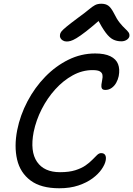

<svg xmlns="http://www.w3.org/2000/svg" viewBox="-20 -997 712 1027"><path d="M297 10Q199 10 143.5 -31.5Q88 -73 71.5 -143.5Q55 -214 72 -301Q88 -381 127 -455Q166 -529 222 -586.5Q278 -644 346 -677.5Q414 -711 489 -711Q540 -711 570.5 -696Q601 -681 611.5 -654Q622 -627 615 -590Q611 -571 601.5 -554Q592 -537 577 -526.5Q562 -516 544 -516Q529 -516 525 -524Q521 -532 522.5 -544.5Q524 -557 527 -572Q530 -585 528 -596.5Q526 -608 514.5 -615Q503 -622 475 -622Q420 -622 369 -594Q318 -566 275.5 -519Q233 -472 203 -413Q173 -354 160 -291Q140 -187 178 -131.5Q216 -76 301 -76Q350 -76 383 -86.5Q416 -97 437.5 -112Q459 -127 474 -142.5Q489 -158 499.5 -168Q510 -178 521 -178Q537 -178 543 -167Q549 -156 545 -137Q541 -117 523.5 -91.5Q506 -66 475 -43Q444 -20 399.5 -5Q355 10 297 10ZM337 -775Q325 -775 316 -780.5Q307 -786 303 -794Q299 -802 301 -812Q302 -820 308.5 -828.5Q315 -837 335.5 -854Q356 -871 399 -903Q435 -929 454.5 -945.5Q474 -962 488 -969.5Q502 -977 522 -977Q545 -977 559.5 -966.5Q574 -956 589 -927Q605 -894 621 -874.5Q637 -855 649 -844Q661 -833 667.5 -824Q674 -815 672 -802Q669 -791 657 -783.5Q645 -776 629 -776Q605 -776 585.5 -785.5Q566 -795 546 -821.5Q526 -848 498 -901H526Q474 -855 441 -829.5Q408 -804 388.5 -792.5Q369 -781 357.5 -778Q346 -775 337 -775Z"/></svg>

Font: Shantell Sans
Style: Italic
Weight: 400
Italic angle: -11°
Designer: Stephen Nixon, Anya Danilova, Shantell Martin
Foundry: Arrow Type
Version: Version 1.011;[c5ecc13dd]